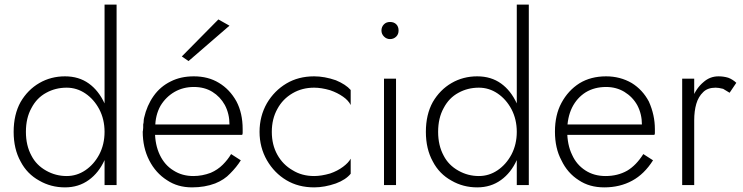

<svg xmlns="http://www.w3.org/2000/svg" viewBox="-20 -800 3212 830"><path d="M432 -780V0H484V-780ZM39 -230Q39 -156 69 -102Q97 -48 150 -19Q200 10 261 10Q320 10 364 -22Q407 -53 432 -108Q456 -162 456 -230Q456 -299 432 -353Q406 -409 364 -439Q321 -470 261 -470Q200 -470 150 -441Q100 -412 69 -359Q39 -305 39 -230ZM92 -230Q92 -290 116 -333Q139 -377 180 -399Q220 -421 268 -421Q312 -421 349 -396Q386 -371 409 -328Q432 -284 432 -230Q432 -176 409 -132Q386 -89 349 -64Q312 -39 268 -39Q221 -39 180 -62Q137 -86 116 -127Q92 -171 92 -230Z M972 -262H630V-217H1027Q1028 -218 1028 -220L1029 -224V-230V-242Q1029 -311 1002 -362Q973 -414 926 -442Q880 -470 818 -470Q761 -470 718 -448Q673 -426 644 -385Q615 -344 603 -291Q602 -288 601.5 -283Q601 -278 601 -275Q601 -272 600.5 -269Q600 -266 599.5 -264.5Q599 -263 599 -262V-248Q598 -243 598 -236Q597 -233 597 -231Q597 -162 625 -107Q653 -52 702 -21Q748 10 810 10Q865 10 910 -7Q950 -23 975 -50Q1003 -78 1021 -107L979 -134Q965 -110 943 -88Q921 -66 891 -53Q854 -39 816 -39Q767 -39 730 -63Q692 -86 671 -130Q650 -174 650 -231L651 -249Q651 -302 674 -343Q697 -381 735 -403Q772 -424 818 -424Q864 -424 898 -403Q932 -382 952 -346Q972 -308 972 -262ZM972 -689 924 -716 766 -556 795 -536Z M1179 -131Q1155 -174 1155 -230Q1155 -286 1179 -329Q1202 -372 1245 -397Q1286 -421 1338 -421Q1369 -421 1407 -410Q1439 -399 1463 -382Q1486 -366 1496 -346V-411Q1475 -435 1432 -453Q1383 -470 1338 -470Q1270 -470 1218 -439Q1166 -408 1134 -354Q1102 -298 1102 -230Q1102 -163 1134 -107Q1166 -52 1218 -21Q1270 10 1338 10Q1383 10 1432 -7Q1475 -23 1496 -49V-114Q1486 -96 1463 -79Q1439 -61 1407 -50Q1369 -39 1338 -39Q1285 -39 1245 -64Q1203 -88 1179 -131Z M1629 -668Q1629 -653 1640 -642Q1651 -631 1666 -631Q1682 -631 1693 -642Q1703 -652 1703 -668Q1703 -685 1693 -695Q1683 -705 1666 -705Q1650 -705 1640 -695Q1629 -684 1629 -668ZM1640 -460V0H1692V-460Z M2214 -780V0H2266V-780ZM1821 -230Q1821 -156 1851 -102Q1879 -48 1932 -19Q1982 10 2043 10Q2102 10 2146 -22Q2189 -53 2214 -108Q2238 -162 2238 -230Q2238 -299 2214 -353Q2188 -409 2146 -439Q2103 -470 2043 -470Q1982 -470 1932 -441Q1882 -412 1851 -359Q1821 -305 1821 -230ZM1874 -230Q1874 -290 1898 -333Q1921 -377 1962 -399Q2002 -421 2050 -421Q2094 -421 2131 -396Q2168 -371 2191 -328Q2214 -284 2214 -230Q2214 -176 2191 -132Q2168 -89 2131 -64Q2094 -39 2050 -39Q2003 -39 1962 -62Q1919 -86 1898 -127Q1874 -171 1874 -230Z M2592 10Q2660 10 2713 -19Q2765 -47 2803 -107L2761 -134Q2730 -85 2691 -62Q2650 -39 2598 -39Q2548 -39 2511 -63Q2472 -88 2453 -131Q2432 -174 2432 -234Q2432 -292 2453 -335Q2474 -377 2512 -401Q2550 -424 2600 -424Q2644 -424 2679 -403Q2715 -381 2735 -345Q2755 -307 2755 -261L2754 -259V-253Q2753 -250 2753 -245Q2751 -243 2750 -237L2748 -231L2770 -262H2412V-217H2809L2811 -223V-229V-242Q2811 -303 2785 -361Q2758 -412 2711 -441Q2661 -470 2600 -470Q2534 -470 2485 -440Q2436 -409 2407 -355Q2379 -303 2379 -231Q2379 -159 2407 -107Q2433 -52 2482 -21Q2528 10 2592 10Z M2981 -460H2929V0H2981ZM3134 -399 3163 -442Q3147 -457 3128 -464Q3108 -470 3086 -470Q3049 -470 3021 -445Q2990 -419 2974 -378Q2957 -329 2957 -280H2981Q2981 -320 2990 -351Q2999 -382 3020 -402Q3039 -421 3074 -421Q3086 -421 3106 -416Q3108 -415 3134 -399Z"/></svg>

Font: NM-font
Style: Light
Weight: 500
Designer: ""
Foundry: ""
Version: ""